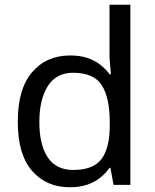

<svg xmlns="http://www.w3.org/2000/svg" viewBox="-20 -780 655 810"><path d="M275 10Q175 10 115 -59.5Q55 -129 55 -267Q55 -405 115.5 -475.5Q176 -546 276 -546Q318 -546 349 -535.5Q380 -525 403 -507Q426 -489 442 -467H448Q447 -480 444.5 -505.5Q442 -531 442 -546V-760H530V0H459L446 -72H442Q426 -49 403 -30.5Q380 -12 348.5 -1Q317 10 275 10ZM289 -63Q374 -63 408.5 -109.5Q443 -156 443 -250V-266Q443 -366 410 -419.5Q377 -473 288 -473Q217 -473 181.5 -416.5Q146 -360 146 -265Q146 -169 181.5 -116Q217 -63 289 -63Z"/></svg>

Font: ltamil85
Style: Book
Weight: 400
Designer: Jelle Bosma - Monotype Design Team
Foundry: Monotype Imaging Inc.
Version: Version 2.003